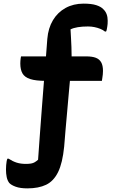

<svg xmlns="http://www.w3.org/2000/svg" viewBox="-20 -789 640 1059"><path d="M96 -478H456Q488 -478 508 -470.5Q528 -463 538 -445.5Q548 -428 548 -398Q548 -389 547 -378.5Q546 -368 544.5 -359.5Q543 -351 542 -343H234Q177 -343 146.5 -353Q116 -363 104 -384Q92 -405 92 -439Q92 -446 92.5 -453Q93 -460 94 -467Q95 -474 96 -478ZM123 115Q139 115 151 113Q163 111 172 105.5Q181 100 190 92Q194 31 199.5 -40.5Q205 -112 210.5 -187.5Q216 -263 222 -335.5Q228 -408 233 -470Q238 -532 241 -575Q246 -634 272 -677.5Q298 -721 341.5 -745Q385 -769 441 -769Q485 -769 511 -760.5Q537 -752 549 -739Q562 -727 568 -711Q574 -695 574 -675Q574 -665 573.5 -657Q573 -649 571.5 -641Q570 -633 569 -627Q568 -621 565 -615H559Q548 -624 533 -630Q518 -636 501 -639.5Q484 -643 465 -643Q433 -643 409 -639Q385 -635 369 -627Q370 -608 371.5 -582.5Q373 -557 374 -530Q375 -503 375 -480.5Q375 -458 374 -443Q372 -412 368 -369Q364 -326 359.5 -275.5Q355 -225 350.5 -173.5Q346 -122 341.5 -72.5Q337 -23 334 19Q325 110 300.5 160Q276 210 234.5 230Q193 250 131 250Q92 250 67 241Q42 232 31 220Q21 207 17 188Q13 169 13 146Q13 133 14 122Q15 111 16.5 101.5Q18 92 21 86H27Q50 101 72 108Q94 115 123 115Z"/></svg>

Font: Recursive Monospace Casual
Style: Bold
Weight: 700
Version: Version 1.047